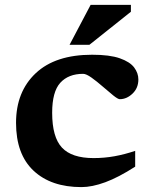

<svg xmlns="http://www.w3.org/2000/svg" viewBox="-20 -752 618 784"><path d="M356 -528.5Q428 -528.5 469.2 -514Q510.5 -499.5 527.8 -476.5Q545 -453.5 545 -427.5Q545 -392.5 521.2 -369.8Q497.5 -347 469 -347Q461.5 -347 442.2 -362.5Q423 -378 399.2 -398.8Q375.5 -419.5 353.8 -435Q332 -450.5 319.5 -450.5Q259.5 -450.5 226.2 -414Q193 -377.5 193 -291.5Q193 -192 233 -149.2Q273 -106.5 362 -106.5Q406 -106.5 447.5 -114Q489 -121.5 532 -136V-71.5Q463.5 -27.5 409.8 -7.8Q356 12 312.5 12Q188.5 12 117 -55Q45.5 -122 45.5 -250.5Q45.5 -377.5 125.8 -453Q206 -528.5 356 -528.5ZM264 -569 350 -732H514.5V-704L345 -569Z"/></svg>

Font: Newsreader 6pt SemiBold
Style: Regular
Weight: 600
Designer: Hugues Gentile
Foundry: Production Type
Version: Version 1.003; ttfautohint (v1.8.3)